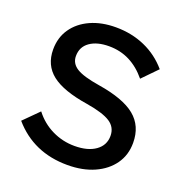

<svg xmlns="http://www.w3.org/2000/svg" viewBox="-133 -849 936 982"><g transform="rotate(20 335.0 -357.5)"><path d="M40 -116 120 -196Q160 -144 217.5 -116Q275 -88 340 -88Q412 -88 454 -118Q496 -148 496 -199Q496 -246 457 -271.5Q418 -297 327 -312Q192 -333 130.5 -381.5Q69 -430 69 -515Q69 -580 102.5 -628.5Q136 -677 195.5 -704Q255 -731 333 -731Q419 -731 491.5 -699Q564 -667 616 -606L538 -526Q497 -576 446 -602Q395 -628 333 -628Q268 -628 229 -600.5Q190 -573 190 -523Q190 -483 226.5 -460Q263 -437 351 -423Q490 -401 553.5 -349Q617 -297 617 -205Q617 -139 582 -89.5Q547 -40 484.5 -12Q422 16 339 16Q154 16 40 -116Z"/></g></svg>

Font: Wix Madefor Text SemiBold
Style: Regular
Weight: 600
Designer: Dalton Maag Ltd
Foundry: Dalton Maag Ltd
Version: Version 3.100